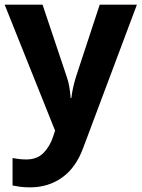

<svg xmlns="http://www.w3.org/2000/svg" viewBox="-20 -566 609 826"><path d="M0 -546H163L266 -239Q274 -217 278 -193.5Q282 -170 284 -144H287Q290 -170 295.5 -193.5Q301 -217 308 -239L409 -546H569L338 70Q307 155 247.5 197.5Q188 240 110 240Q85 240 66.5 237.5Q48 235 34 232V114Q45 116 60.5 118Q76 120 93 120Q140 120 167.5 91.5Q195 63 208 23L217 -4Z"/></svg>

Font: Noto Sans Ethiopic
Style: Bold
Weight: 700
Designer: Monotype Design Team
Foundry: Monotype Imaging Inc.
Version: Version 2.102; ttfautohint (v1.8.4.7-5d5b)